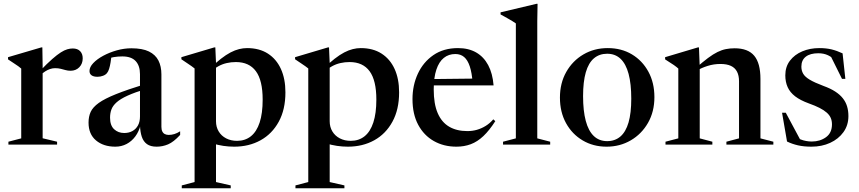

<svg xmlns="http://www.w3.org/2000/svg" viewBox="-20 -756 4494 1004"><path d="M360.5 -502.5Q385.5 -502.5 399 -488.5Q412.5 -474.5 412.5 -451Q412.5 -422.5 394.5 -404.2Q376.5 -386 349 -386Q335 -386 322.8 -389.5Q310.5 -393 297.5 -396.2Q284.5 -399.5 268 -399.5Q254.5 -399.5 241.5 -395Q228.5 -390.5 216.5 -382.8Q204.5 -375 192.5 -364L190 -386Q226.5 -424 252.8 -447Q279 -470 298 -482Q317 -494 331.8 -498.2Q346.5 -502.5 360.5 -502.5ZM203 -409V-33L278.5 -15V0H24V-15L91 -32.5V-397.5Q84.5 -403.5 75.5 -409.8Q66.5 -416 53.2 -424.8Q40 -433.5 22 -445.5V-457L195.5 -508H201.5Z M741.5 -317 745.5 -291.5Q685 -273 647.5 -256Q610 -239 590 -221.2Q570 -203.5 562.8 -184Q555.5 -164.5 555.5 -140.5Q555.5 -100 576.8 -80.2Q598 -60.5 629.5 -60.5Q654 -60.5 672.5 -70.8Q691 -81 701.5 -100.2Q712 -119.5 712 -147V-368Q712 -412.5 689.2 -436.8Q666.5 -461 619.5 -461Q597.5 -461 575.8 -457.5Q554 -454 539.5 -447.5L564 -471.5Q561.5 -449 558.2 -429.5Q555 -410 550.5 -395.8Q546 -381.5 539.5 -374Q532.5 -365 518.8 -359.8Q505 -354.5 489.5 -354.5Q469.5 -354.5 458.8 -362.2Q448 -370 448 -384.5Q448 -405.5 467.8 -426.2Q487.5 -447 520 -464.5Q552.5 -482 591 -492.8Q629.5 -503.5 667 -503.5Q724.5 -503.5 758.8 -486.8Q793 -470 808.5 -439.5Q824 -409 824 -367V-93Q824 -78 828.8 -68.5Q833.5 -59 842.2 -54.8Q851 -50.5 862.5 -50.5Q877 -50.5 891.8 -55Q906.5 -59.5 922 -69.5V-50.5Q888 -13.5 859 -1.2Q830 11 799 11Q767.5 11 748.8 -2.2Q730 -15.5 721.5 -40.8Q713 -66 712 -102.5H715Q706.5 -68 687.5 -42.5Q668.5 -17 641.8 -3Q615 11 583 11Q521 11 482 -21.8Q443 -54.5 443 -115Q443 -146.5 454.2 -171Q465.5 -195.5 496.5 -217.8Q527.5 -240 586.8 -263.8Q646 -287.5 741.5 -317Z M1353.5 -235Q1353.5 -335.5 1318.2 -383.5Q1283 -431.5 1213.5 -431.5Q1188.5 -431.5 1165.5 -426.2Q1142.5 -421 1121.8 -409.5Q1101 -398 1081.5 -379L1076 -396Q1108 -427.5 1135 -448.5Q1162 -469.5 1185.5 -481.8Q1209 -494 1230.2 -499.2Q1251.5 -504.5 1272 -504.5Q1336 -504.5 1380.8 -475.8Q1425.5 -447 1449 -395.2Q1472.5 -343.5 1472.5 -273Q1472.5 -183.5 1437.8 -119.8Q1403 -56 1342.5 -22.5Q1282 11 1204.5 11Q1176.5 11 1147.8 6.8Q1119 2.5 1091.2 -6.2Q1063.5 -15 1037.5 -28.5H1109.5V196L1186.5 213.5V228.5H930.5V213.5L997.5 196V-398Q991 -403.5 982 -409.8Q973 -416 960 -424.8Q947 -433.5 928.5 -446V-457L1100 -508H1106L1109.5 -426.5V-122Q1109.5 -92 1123.5 -68.8Q1137.5 -45.5 1162.5 -32.5Q1187.5 -19.5 1219.5 -19.5Q1262 -19.5 1292 -43.5Q1322 -67.5 1337.8 -115.5Q1353.5 -163.5 1353.5 -235Z M1948 -235Q1948 -335.5 1912.8 -383.5Q1877.5 -431.5 1808 -431.5Q1783 -431.5 1760 -426.2Q1737 -421 1716.2 -409.5Q1695.5 -398 1676 -379L1670.5 -396Q1702.5 -427.5 1729.5 -448.5Q1756.5 -469.5 1780 -481.8Q1803.5 -494 1824.8 -499.2Q1846 -504.5 1866.5 -504.5Q1930.5 -504.5 1975.2 -475.8Q2020 -447 2043.5 -395.2Q2067 -343.5 2067 -273Q2067 -183.5 2032.2 -119.8Q1997.5 -56 1937 -22.5Q1876.5 11 1799 11Q1771 11 1742.2 6.8Q1713.5 2.5 1685.8 -6.2Q1658 -15 1632 -28.5H1704V196L1781 213.5V228.5H1525V213.5L1592 196V-398Q1585.5 -403.5 1576.5 -409.8Q1567.5 -416 1554.5 -424.8Q1541.5 -433.5 1523 -446V-457L1694.5 -508H1700.5L1704 -426.5V-122Q1704 -92 1718 -68.8Q1732 -45.5 1757 -32.5Q1782 -19.5 1814 -19.5Q1856.5 -19.5 1886.5 -43.5Q1916.5 -67.5 1932.2 -115.5Q1948 -163.5 1948 -235Z M2375 -504.5Q2430 -504.5 2469.8 -481.8Q2509.5 -459 2532.8 -415.5Q2556 -372 2561 -309.5H2233V-342.5L2501.5 -345.5L2451.5 -323.5Q2447.5 -376 2436.5 -409Q2425.5 -442 2407 -457.8Q2388.5 -473.5 2361 -473.5Q2326 -473.5 2300.8 -453.2Q2275.5 -433 2261.8 -391.8Q2248 -350.5 2248 -288.5Q2248 -212.5 2268.8 -164.5Q2289.5 -116.5 2328.8 -93.5Q2368 -70.5 2424 -70.5Q2450 -70.5 2473.8 -77.2Q2497.5 -84 2519.5 -97.5Q2541.5 -111 2559.5 -132L2570 -122.5Q2539 -74 2507.8 -44.5Q2476.5 -15 2442 -2Q2407.5 11 2366.5 11Q2300.5 11 2248.5 -18.5Q2196.5 -48 2166.8 -103.5Q2137 -159 2137 -238Q2137 -310 2165 -370.5Q2193 -431 2246.2 -467.8Q2299.5 -504.5 2375 -504.5Z M2789.5 -32.5 2857 -15V0H2610.5V-15L2677.5 -32.5V-633.5Q2671 -638.5 2659.8 -645.2Q2648.5 -652 2632.8 -661Q2617 -670 2597.5 -680.5V-691.5L2785 -736H2791L2789.5 -645Z M3155 -18Q3196 -18 3224.2 -42.2Q3252.5 -66.5 3266.8 -115.8Q3281 -165 3281 -240Q3281 -317.5 3267 -369.8Q3253 -422 3225 -448.5Q3197 -475 3155 -475Q3114 -475 3085.8 -451Q3057.5 -427 3043.2 -377.8Q3029 -328.5 3029 -253.5Q3029 -176.5 3043 -124Q3057 -71.5 3085 -44.8Q3113 -18 3155 -18ZM3152 11Q3082 11 3026.8 -21.8Q2971.5 -54.5 2939.8 -112.2Q2908 -170 2908 -245.5Q2908 -321.5 2941.2 -380Q2974.5 -438.5 3031 -471.5Q3087.5 -504.5 3158 -504.5Q3229.5 -504.5 3284.2 -471.8Q3339 -439 3370.5 -381.2Q3402 -323.5 3402 -248Q3402 -172 3368.5 -113.5Q3335 -55 3278.2 -22Q3221.5 11 3152 11Z M3639 -405.5V-32.5L3705 -15V0H3460V-15L3527 -32.5V-397.5Q3519 -405 3503.8 -415.8Q3488.5 -426.5 3458 -445.5V-457L3629 -508H3635ZM3778.5 -15 3844.5 -32.5V-331Q3844.5 -361 3834 -381.2Q3823.5 -401.5 3802 -411.5Q3780.5 -421.5 3747 -421.5Q3712 -421.5 3680 -411.2Q3648 -401 3626.5 -388L3618 -399.5Q3654.5 -432 3682 -452.5Q3709.5 -473 3732 -484Q3754.5 -495 3775.8 -499.2Q3797 -503.5 3821.5 -503.5Q3891.5 -503.5 3924 -464.5Q3956.5 -425.5 3956.5 -343.5V-32.5L4024 -15V0H3778.5Z M4264.5 -504.5Q4300 -504.5 4328 -497.8Q4356 -491 4386 -477L4400.5 -343.5H4383L4317 -476.5L4357 -432.5Q4331.5 -457 4309.5 -467.2Q4287.5 -477.5 4259 -477.5Q4216.5 -477.5 4193.5 -459.5Q4170.5 -441.5 4170.5 -407.5Q4170.5 -387 4179.8 -370.8Q4189 -354.5 4213.8 -339.5Q4238.5 -324.5 4286.5 -306.5Q4322.5 -293.5 4347.2 -277.5Q4372 -261.5 4387.2 -242.2Q4402.5 -223 4409.5 -199.8Q4416.5 -176.5 4416.5 -149Q4416.5 -101 4390.5 -65Q4364.5 -29 4321 -9Q4277.5 11 4223 11Q4183.5 11 4152.8 4Q4122 -3 4095.5 -16L4069.5 -166.5H4089L4171.5 -12.5L4137 -42.5Q4151.5 -33 4165.8 -27.2Q4180 -21.5 4195 -18.8Q4210 -16 4225 -16Q4268 -16 4299.2 -38.5Q4330.5 -61 4330.5 -106Q4330.5 -124.5 4324 -139.5Q4317.5 -154.5 4303 -167.2Q4288.5 -180 4265.5 -191.8Q4242.5 -203.5 4209 -215.5Q4165 -231.5 4138 -252.2Q4111 -273 4098.8 -300.2Q4086.5 -327.5 4086.5 -362Q4086.5 -407 4110.8 -438.8Q4135 -470.5 4175.2 -487.5Q4215.5 -504.5 4264.5 -504.5Z"/></svg>

Font: Newsreader 60pt Medium
Style: Regular
Weight: 500
Designer: Hugues Gentile
Foundry: Production Type
Version: Version 1.003